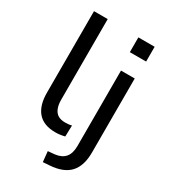

<svg xmlns="http://www.w3.org/2000/svg" viewBox="-216 -808 973 1103"><g transform="rotate(30 271.0 -256.0)"><path d="M228 9Q150 9 111.5 -35.5Q73 -80 73 -164V-705H164V-171Q164 -137 173.5 -113.5Q183 -90 201.5 -79Q220 -68 248 -68Q259 -68 270.5 -69Q282 -70 292 -73L290 1Q274 5 258.5 7Q243 9 228 9ZM369 -604V-702H477V-604ZM252 193 245 124 289 120Q333 115 355.5 89Q378 63 378 13V-487H469V3Q469 48 458.5 81.5Q448 115 427 138Q406 161 373 174Q340 187 295 190Z"/></g></svg>

Font: Nunito Sans 12pt Medium
Style: Regular
Weight: 500
Designer: Vernon Adams
Foundry: Vernon Adams
Version: Version 3.101;gftools[0.9.27]